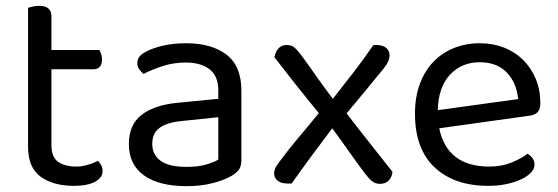

<svg xmlns="http://www.w3.org/2000/svg" viewBox="-20 -623 1910 657"><path d="M233 13Q163 13 119.5 -18Q76 -49 76 -121V-596Q81 -598 91.5 -600.5Q102 -603 114 -603Q156 -603 156 -567V-452H320Q323 -447 326 -438.5Q329 -430 329 -420Q329 -386 299 -386H156V-126Q156 -86 178.5 -69.5Q201 -53 242 -53Q259 -53 280 -59Q301 -65 315 -73Q321 -67 326 -58Q331 -49 331 -37Q331 -15 305 -1Q279 13 233 13Z M618 -52Q660 -52 687.5 -60.5Q715 -69 727 -77V-222L603 -209Q551 -204 526 -185.5Q501 -167 501 -131Q501 -93 530 -72.5Q559 -52 618 -52ZM617 -475Q704 -475 755 -436Q806 -397 806 -313V-76Q806 -54 797.5 -42.5Q789 -31 772 -21Q748 -7 708.5 3.5Q669 14 618 14Q524 14 472.5 -23Q421 -60 421 -130Q421 -196 464 -229.5Q507 -263 585 -271L727 -285V-313Q727 -363 697 -386Q667 -409 616 -409Q574 -409 537 -397Q500 -385 471 -370Q463 -377 456.5 -386Q450 -395 450 -406Q450 -420 457 -429Q464 -438 479 -446Q506 -460 541 -467.5Q576 -475 617 -475Z M938 -72Q969 -114 1003 -154Q1037 -194 1071 -236Q1029 -287 993 -332.5Q957 -378 919 -427Q923 -447 933.5 -458Q944 -469 961 -469Q978 -469 987.5 -460.5Q997 -452 1008 -438Q1034 -403 1061.5 -363.5Q1089 -324 1119 -285Q1156 -332 1189 -374.5Q1222 -417 1257 -468Q1262 -469 1268 -469Q1289 -469 1301 -459.5Q1313 -450 1313 -434Q1313 -423 1308.5 -413Q1304 -403 1294 -390Q1263 -352 1230.5 -312.5Q1198 -273 1166 -235Q1205 -184 1244.5 -134.5Q1284 -85 1323 -35Q1321 -16 1310 -5Q1299 6 1281 6Q1264 6 1253.5 -2.5Q1243 -11 1229 -29Q1202 -65 1173.5 -105.5Q1145 -146 1117 -184Q1082 -138 1046.5 -90Q1011 -42 978 5H964Q941 5 929.5 -5Q918 -15 918 -30Q918 -38 921.5 -46.5Q925 -55 938 -72Z M1483 -184Q1510 -53 1655 -53Q1697 -53 1731 -67Q1765 -81 1785 -97Q1809 -83 1809 -59Q1809 -45 1796.5 -32Q1784 -19 1762.5 -9Q1741 1 1712.5 7Q1684 13 1651 13Q1535 13 1467.5 -50Q1400 -113 1400 -234Q1400 -291 1416.5 -335.5Q1433 -380 1462.5 -411Q1492 -442 1533 -458.5Q1574 -475 1622 -475Q1667 -475 1705 -460Q1743 -445 1770.5 -417.5Q1798 -390 1813.5 -352.5Q1829 -315 1829 -270Q1829 -248 1819 -238.5Q1809 -229 1791 -227ZM1621 -410Q1560 -410 1520 -367.5Q1480 -325 1478 -246L1753 -284Q1748 -339 1714.5 -374.5Q1681 -410 1621 -410Z"/></svg>

Font: Baloo Thambi 2
Style: Regular
Weight: 400
Designer: Aadarsh Rajan and Ek Type
Foundry: Ek Type
Version: Version 1.640;hotconv 1.0.111;makeotfexe 2.5.65597; ttfautoh